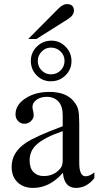

<svg xmlns="http://www.w3.org/2000/svg" viewBox="-20 -910 484 940"><path d="M118 -719 265 -867Q288 -890 307 -890Q342 -890 342 -858Q342 -835 312 -816L158 -719ZM229 -512Q188 -512 159.5 -541Q131 -570 131 -612Q131 -653 160.5 -682Q190 -711 232 -711Q272 -711 301 -681.5Q330 -652 330 -611Q330 -570 300.5 -541Q271 -512 229 -512ZM296 -612Q296 -639 276.5 -658Q257 -677 229 -677Q203 -677 184 -657.5Q165 -638 165 -612Q165 -584 184 -565Q203 -546 229 -546Q257 -546 276.5 -565Q296 -584 296 -612ZM442 -66V-38Q404 10 352 10Q295 10 288 -63H287Q223 10 142 10Q95 10 66 -17.5Q37 -45 37 -94Q37 -164 107 -211Q155 -243 287 -292V-346Q287 -391 265.5 -413.5Q244 -436 209 -436Q179 -436 159 -421.5Q139 -407 139 -387Q139 -378 142 -367Q145 -356 145 -345Q145 -330 131.5 -317Q118 -304 99 -304Q82 -304 69 -317Q56 -330 56 -350Q56 -398 107 -430Q154 -460 222 -460Q303 -460 340 -415Q358 -394 363 -372.5Q368 -351 368 -304V-113Q368 -47 399 -47Q419 -47 442 -66ZM287 -127V-268Q195 -236 159 -202Q125 -171 125 -125Q125 -87 144 -67.5Q163 -48 194 -48Q227 -48 252 -64Q273 -79 280 -92Q287 -105 287 -127Z"/></svg>

Font: STIX MathJax Latin
Style: Regular
Weight: 400
Designer: MicroPress Inc., with final additions and corrections provided by Coen Hoffman, Elsevier (retired)
Version: Version 1.1.1